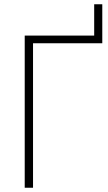

<svg xmlns="http://www.w3.org/2000/svg" viewBox="-20 -881 507 901"><path d="M460 -861V-678H135V0H96V-714H422V-861Z"/></svg>

Font: Noto Sans Disp ExtLt
Style: Regular
Weight: 200
Designer: Monotype Design Team
Foundry: Monotype Imaging Inc.
Version: Version 2.000;GOOG;noto-source:20170915:90ef993387c0